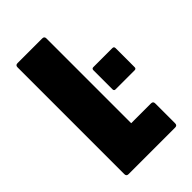

<svg xmlns="http://www.w3.org/2000/svg" viewBox="-204 -740 815 815"><g transform="rotate(-45 203.0 -333.0)"><path d="M281.5 -293.5Q272.5 -293.5 272.5 -303V-417Q272.5 -427 281.5 -427H396Q405.5 -427 405.5 -417V-303Q405.5 -293.5 396 -293.5ZM66 0Q53.5 0 53.5 -12.5V-654Q53.5 -666.5 66 -666.5H214.5Q227 -666.5 227 -654V-145H346Q358.5 -145 358.5 -132.5V-12.5Q358.5 0 346 0Z"/></g></svg>

Font: Jaro 24pt
Style: Regular
Weight: 400
Designer: Agyei Archer, Celine Hurka, Mirko Velimirović
Version: Version 1.000